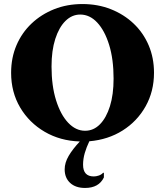

<svg xmlns="http://www.w3.org/2000/svg" viewBox="-20 -690 817 950"><path d="M401 240Q354 240 327 215Q300 190 300 148Q300 115 320 81Q340 47 375 10Q278 7 201 -38Q124 -83 79.5 -158.5Q35 -234 35 -330Q35 -404 61.5 -466Q88 -528 136 -573.5Q184 -619 248 -644.5Q312 -670 388 -670Q464 -670 528.5 -644.5Q593 -619 641 -573.5Q689 -528 715.5 -466Q742 -404 742 -330Q742 -238 700.5 -164Q659 -90 587 -44.5Q515 1 422 9Q408 38 399.5 67Q391 96 391 125Q391 183 444 183Q456 183 469 178.5Q482 174 490 165H494V188Q469 240 401 240ZM401 -43Q443 -43 474.5 -75Q506 -107 524 -164.5Q542 -222 542 -301Q542 -397 520 -468Q498 -539 461 -578.5Q424 -618 377 -618Q336 -618 304 -586.5Q272 -555 253.5 -497.5Q235 -440 235 -361Q235 -265 257.5 -193.5Q280 -122 317.5 -82.5Q355 -43 401 -43Z"/></svg>

Font: Spectral ExtraBold
Style: Regular
Weight: 800
Designer: Jean-Baptiste Levee
Foundry: Production Type
Version: Version 2.001